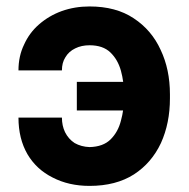

<svg xmlns="http://www.w3.org/2000/svg" viewBox="-20 -575 594 604"><path d="M261.7 -432.6Q236.3 -432.6 216.8 -422.9Q196.3 -413.1 185.5 -394.5Q174.8 -377.9 174.8 -353.5Q128.9 -353.5 38.1 -353.5Q38.1 -398.4 55.7 -434.6Q72.3 -471.7 102.5 -498Q133.8 -525.4 173.8 -540Q214.8 -554.7 261.7 -554.7Q344.7 -554.7 400.4 -517.6Q457 -480.5 485.4 -418Q514.6 -356.4 514.6 -278.3Q514.6 -274.4 514.6 -265.6Q514.6 -187.5 486.3 -125Q457 -62.5 401.4 -26.4Q344.7 9.8 261.7 9.8Q196.3 9.8 145.5 -16.6Q94.7 -42 66.4 -89.8Q38.1 -138.7 38.1 -205.1Q84 -205.1 174.8 -205.1Q174.8 -179.7 184.6 -159.2Q195.3 -137.7 214.8 -125Q235.4 -113.3 261.7 -112.3Q304.7 -113.3 328.1 -136.7Q351.6 -160.2 360.4 -195.3Q370.1 -230.5 370.1 -265.6Q370.1 -269.5 370.1 -278.3Q370.1 -317.4 360.4 -352.5Q350.6 -387.7 327.1 -410.2Q303.7 -432.6 261.7 -432.6ZM414.1 -317.4Q414.1 -294.9 414.1 -227.5Q366.2 -227.5 221.7 -227.5Q221.7 -250 221.7 -317.4Q269.5 -317.4 414.1 -317.4Z"/></svg>

Font: DeepSea
Style: Bold
Weight: 700
Designer: Stem
Version: Version 3.019;git-0a5106e0b